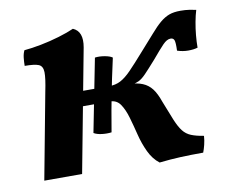

<svg xmlns="http://www.w3.org/2000/svg" viewBox="-60 -540 737 620"><g transform="rotate(-10 309.0 -230.0)"><path d="M416 7Q395 -9 382 -36.5Q369 -64 361.5 -94.5Q354 -125 346 -152.5Q338 -180 326 -197.5Q314 -215 292 -215L298 -264Q319 -264 335.5 -272.5Q352 -281 371 -300.5Q390 -320 419 -353Q448 -385 466.5 -406.5Q485 -428 500 -440.5Q515 -453 530 -458.5Q545 -464 567 -464Q583 -464 596 -462Q609 -460 618 -458Q613 -442 609 -420.5Q605 -399 603 -377.5Q601 -356 601 -337Q588 -333 570 -333Q552 -333 534 -339Q535 -366 532 -373.5Q529 -381 520 -381Q508 -381 494.5 -367Q481 -353 455 -322Q432 -296 418.5 -282Q405 -268 394 -263Q383 -258 367 -255L362 -260Q389 -259 407 -251.5Q425 -244 437 -228.5Q449 -213 459 -184Q474 -145 484 -121Q494 -97 504.5 -83.5Q515 -70 531 -63.5Q547 -57 572 -53Q571 -38 567.5 -24Q564 -10 560 0Q519 0 485 1.5Q451 3 416 7ZM39 0 92 -282Q101 -325 100.5 -345Q100 -365 86.5 -370.5Q73 -376 41 -376Q41 -389 42.5 -402.5Q44 -416 49 -426Q73 -428 104 -434Q135 -440 165 -449Q195 -458 215 -467Q248 -453 239 -402L163 0ZM191 -215V-264H334V-215ZM280 -116Q265 -114 248.5 -116Q232 -118 222 -124L269 -363Q283 -365 300.5 -362Q318 -359 326 -353Q318 -318 312 -288.5Q306 -259 302 -239Q298 -219 292 -186Q286 -153 280 -116Z"/></g></svg>

Font: Vollkorn SemiBold
Style: Italic
Weight: 600
Italic angle: -11°
Designer: Friedrich Althausen
Foundry: Friedrich Althausen
Version: Version 5.000